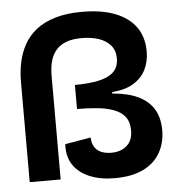

<svg xmlns="http://www.w3.org/2000/svg" viewBox="-50 -718 719 779"><g transform="rotate(-5 309.0 -329.0)"><path d="M386 13Q329 13 285 -5Q241 -23 218 -57.5Q195 -92 198 -142L303 -160Q304 -133 316 -117.5Q328 -102 345.5 -96.5Q363 -91 381 -91Q402 -91 418.5 -97Q435 -103 446.5 -114Q458 -125 463.5 -140Q469 -155 469 -174Q469 -210 452 -231Q435 -252 405 -262.5Q375 -273 337 -276.5Q299 -280 258 -280V-378Q314 -378 354 -386.5Q394 -395 415.5 -415Q437 -435 437 -471Q437 -503 419 -524Q401 -545 370.5 -555Q340 -565 302 -565Q262 -565 236.5 -554.5Q211 -544 197 -527Q183 -510 176.5 -490.5Q170 -471 168.5 -452.5Q167 -434 167 -421V-1H41V-408Q41 -450 49 -488.5Q57 -527 75.5 -560.5Q94 -594 125 -618.5Q156 -643 202.5 -657Q249 -671 312 -671Q392 -671 447 -649.5Q502 -628 531 -587.5Q560 -547 560 -488Q560 -448 544 -415Q528 -382 494 -361Q460 -340 406 -336V-330Q470 -325 512 -304.5Q554 -284 574.5 -249Q595 -214 595 -164Q595 -114 572.5 -73.5Q550 -33 503.5 -10Q457 13 386 13Z"/></g></svg>

Font: Bricolage Grotesque 96pt ExtraBold 96pt SemiBold
Style: Regular
Weight: 600
Version: Version 1.001;gftools[0.9.33.dev8+g029e19f]